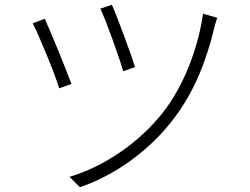

<svg xmlns="http://www.w3.org/2000/svg" viewBox="-20 -755 1040 798"><path d="M445 -735 397 -719C420 -672 477 -513 492 -459L541 -476C526 -527 466 -689 445 -735ZM824 -698C803 -551 742 -397 660 -291C561 -164 416 -64 269 -20L312 23C453 -24 602 -128 703 -263C786 -371 838 -503 870 -637C873 -649 878 -669 883 -681L824 -698ZM166 -677 116 -658C137 -620 208 -449 226 -388L277 -406C253 -471 190 -625 166 -677Z"/></svg>

Font: Source Han Sans SC Light
Style: Regular
Weight: 300
Designer: Ryoko NISHIZUKA (kana & ideographs); Paul D. Hunt (Latin, Greek & Cyrillic); Wenlong ZHANG (bopomofo); Sandoll Communica
Foundry: Adobe Systems Incorporated
Version: Version 1.004;PS 1.004;hotconv 1.0.82;makeotf.lib2.5.63406